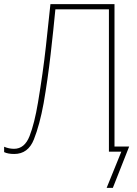

<svg xmlns="http://www.w3.org/2000/svg" viewBox="-24 -734 664 929"><path d="M530 -25V-714H220Q212 -636 198 -509Q184 -382 160 -239Q143 -137 119 -75.5Q95 -14 44 -14Q19 -14 -4 -24V2Q14 11 45 11Q112 11 140 -59.5Q168 -130 187 -234Q207 -349 221 -471.5Q235 -594 244 -689H503V0H563L492 175H522L601 -25Z"/></svg>

Font: Noto Sans Display Thin
Style: Regular
Weight: 250
Designer: Monotype Design Team
Foundry: Monotype Imaging Inc.
Version: Version 1.900